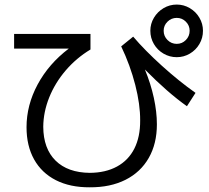

<svg xmlns="http://www.w3.org/2000/svg" viewBox="-20 -799 904 830"><path d="M94.7 -249Q94.7 -344.7 142.8 -434.1Q190.9 -523.4 277.3 -588.9H41V-652.3H371.1V-585Q310.1 -548.3 263.9 -494.4Q217.8 -440.4 192.6 -377.4Q167.5 -314.5 167 -251Q167.5 -156.7 220.2 -104.7Q272.9 -52.7 368.2 -51.8Q436.5 -52.2 485.8 -79.1Q535.2 -106 560.8 -156.7Q586.4 -207.5 585.9 -278.3Q586.4 -347.2 564.7 -431.9Q543 -516.6 503.9 -598.6L555.7 -640.6Q606 -581.5 679.9 -514.6Q753.9 -447.8 825.2 -397.5L788.1 -339.8Q705.1 -398.4 606.4 -498.5Q631.8 -437 645 -376.2Q658.2 -315.4 658.2 -261.7Q658.2 -177.7 623 -116.2Q587.9 -54.7 522.5 -21.7Q457 11.2 368.2 10.7Q283.2 11.2 221.7 -20Q160.2 -51.3 127.4 -109.9Q94.7 -168.5 94.7 -249ZM629.9 -666Q629.9 -696.3 645.5 -722.4Q661.1 -748.5 687.3 -763.9Q713.4 -779.3 744.1 -779.3Q774.4 -779.3 800.5 -763.9Q826.7 -748.5 842 -722.4Q857.4 -696.3 857.4 -666Q857.4 -634.8 842 -608.6Q826.7 -582.5 800.5 -567.1Q774.4 -551.8 744.1 -551.8Q713.4 -551.8 687 -567.1Q660.6 -582.5 645.3 -608.6Q629.9 -634.8 629.9 -666ZM799.8 -666Q799.8 -689 783.4 -705.3Q767.1 -721.7 744.1 -721.7Q720.7 -721.7 704.1 -705.3Q687.5 -689 687.5 -666Q687.5 -642.6 704.1 -626Q720.7 -609.4 744.1 -609.4Q767.1 -609.4 783.4 -626Q799.8 -642.6 799.8 -666Z"/></svg>

Font: Pretendard GOV
Style: Regular
Weight: 400
Designer: Base glyphs from Inter by Rasmus Andersson; Hangeul glyphs from Noto Sans CJK(Source Han Sans) by Jang Soo-young and Kan
Foundry: Kil Hyung-jin
Version: Version 1.309